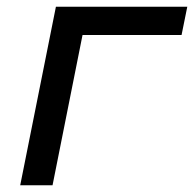

<svg xmlns="http://www.w3.org/2000/svg" viewBox="-20 -550 576 570"><path d="M519 -446H225L136 0H40L146 -530H536Z"/></svg>

Font: Montserrat Alternates Medium
Style: Italic
Weight: 500
Italic angle: -11.3°
Designer: Julieta Ulanovsky
Foundry: Julieta Ulanovsky
Version: Version 7.200